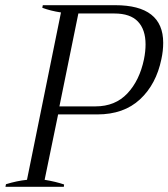

<svg xmlns="http://www.w3.org/2000/svg" viewBox="-20 -720 649 740"><path d="M3 -10Q45 -23 84 -27L215 -672Q175 -678 143 -690L145 -700H424Q609 -700 609 -555Q609 -524 602 -492Q582 -395 519.5 -337Q457 -279 355 -279H204L152 -27Q195 -20 227 -9L226 0H1ZM348 -310Q424 -310 471 -360Q518 -410 535 -492Q541 -522 541 -549Q541 -606 511.5 -637Q482 -668 421 -668H282L209 -310Z"/></svg>

Font: Trirong Light
Style: Italic
Weight: 300
Italic angle: -12°
Designer: Katatrad Team
Foundry: CadsonDemak
Version: Version 1.001